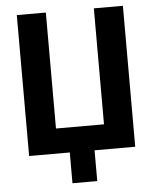

<svg xmlns="http://www.w3.org/2000/svg" viewBox="-59 -779 821 988"><g transform="rotate(-5 351.5 -284.5)"><path d="M65 0V-728H215V-129H463V-728H613V0H403V159H275V0Z"/></g></svg>

Font: Murecho SemiBold
Style: Regular
Weight: 600
Designer: Neil Summerour
Foundry: Positype
Version: Version 1.010; ttfautohint (v1.8.3)